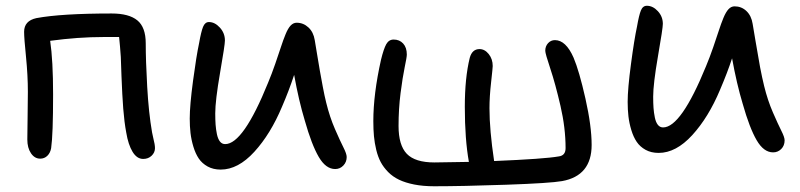

<svg xmlns="http://www.w3.org/2000/svg" viewBox="-20 -588 2788 669"><path d="M479 -34.2Q457 -34.2 441.9 -59.1Q426.8 -84 419.9 -126Q413.1 -162.1 409.4 -209.5Q405.8 -256.8 403.3 -322.5Q400.9 -388.2 400.9 -390.1Q398.4 -427.2 395 -459H339.8Q252.9 -459 154.8 -445.8Q165 -377 165 -258.8Q165 -118.7 158.2 -71.8Q155.3 -55.2 145 -45.2Q134.8 -35.2 120.1 -35.2Q100.6 -35.2 87.9 -54Q75.2 -72.8 75.2 -102.1Q75.2 -122.6 76.2 -182.1Q77.1 -241.7 77.1 -268.1Q77.1 -325.2 70.6 -390.1Q64 -455.1 64 -477.1Q64 -515.6 106.9 -524.9Q193.8 -541 369.1 -541Q429.2 -541 458.5 -517.1Q487.8 -493.2 487.8 -437Q487.8 -377 492.9 -285.9Q498 -194.8 509.8 -127Q510.7 -120.6 513.9 -107.9Q517.1 -95.2 518.6 -86.4Q520 -77.6 520 -71.8Q520 -56.6 508.3 -45.4Q496.6 -34.2 479 -34.2Z M749 2.9Q723.1 2.9 703.6 -7.8Q684.1 -18.6 672.6 -35.6Q661.1 -52.7 653.8 -76.9Q646.5 -101.1 643.8 -124.5Q641.1 -147.9 641.1 -174.8Q641.1 -220.2 652.6 -306.4Q664.1 -392.6 673.8 -438Q680.7 -477.5 687.5 -494.4Q694.3 -511.2 708 -511.2Q728.5 -511.2 746.1 -491.9Q763.7 -472.7 763.7 -446.8Q763.7 -431.6 746.8 -334.5Q730 -237.3 730 -192.9Q730 -170.4 731.2 -153.8Q732.4 -137.2 735.8 -120.6Q739.3 -104 746.3 -95Q753.4 -85.9 764.6 -85.9Q827.6 -85.9 914.1 -299.8Q926.8 -330.1 939.2 -366Q951.7 -401.9 959 -424.6Q966.3 -447.3 974.9 -468.3Q983.4 -489.3 992.7 -499Q1002 -508.8 1013.7 -508.8Q1037.1 -508.8 1054.7 -492.4Q1072.3 -476.1 1076.7 -448.2Q1078.6 -437.5 1084.5 -401.1Q1090.3 -364.7 1094.5 -341.6Q1098.6 -318.4 1104.7 -285.9Q1110.8 -253.4 1116.7 -230Q1128.9 -180.2 1147.2 -138.2Q1165.5 -96.2 1176.8 -74Q1188 -51.8 1188 -41Q1188 -23.4 1176.3 -11.2Q1164.6 1 1147.9 1Q1115.2 1 1090.6 -41.3Q1065.9 -83.5 1042 -168Q1021 -237.3 1004.9 -327.1Q986.8 -272 962.9 -216.8Q922.9 -121.1 866.2 -59.1Q809.6 2.9 749 2.9Z M1492.7 61Q1454.1 61 1423.3 54.9Q1392.6 48.8 1370.6 38.3Q1348.6 27.8 1332.5 11.5Q1316.4 -4.9 1306.6 -23.2Q1296.9 -41.5 1291 -65.7Q1285.2 -89.8 1283 -113.3Q1280.8 -136.7 1280.8 -166Q1280.8 -260.3 1307.6 -379.9Q1316.9 -418 1325.9 -434.1Q1335 -450.2 1351.6 -450.2Q1372.1 -450.2 1384.8 -436.3Q1397.5 -422.4 1397.5 -397.9Q1397.5 -388.7 1390.1 -353.8Q1382.8 -318.8 1375.7 -263.4Q1368.7 -208 1368.7 -148.9Q1368.7 -82 1397.5 -52Q1426.3 -22 1493.7 -22Q1516.1 -22 1613.8 -23.9Q1599.6 -102.5 1599.6 -215.8Q1599.6 -316.4 1616.7 -386.2Q1625 -417 1650.9 -417Q1668.9 -417 1682.9 -399.7Q1696.8 -382.3 1696.8 -357.9Q1696.8 -352.1 1691.2 -301.5Q1685.5 -251 1685.5 -210.9Q1685.5 -135.3 1701.7 -26.9Q1877.4 -34.2 1926.8 -43Q1950.7 -45.9 1950.7 -71.8Q1950.7 -142.1 1932.9 -219.2Q1915 -296.4 1897.5 -348.9Q1879.9 -401.4 1879.9 -411.1Q1879.9 -426.8 1889.6 -437.5Q1899.4 -448.2 1913.6 -448.2Q1951.7 -448.2 1978.5 -387.2Q1998 -341.3 2019.8 -244.9Q2041.5 -148.4 2041.5 -83Q2041.5 24.4 1938.5 43Q1897.5 50.3 1743.7 55.7Q1589.8 61 1492.7 61Z M2274.9 -55.2Q2249 -55.2 2229.5 -65.9Q2210 -76.7 2198.5 -93.8Q2187 -110.8 2179.7 -135Q2172.4 -159.2 2169.7 -182.6Q2167 -206.1 2167 -232.9Q2167 -278.3 2178.5 -364.5Q2189.9 -450.7 2199.7 -496.1Q2206.5 -535.2 2213.1 -551.5Q2219.7 -567.9 2233.9 -567.9Q2254.9 -567.9 2272.2 -549.1Q2289.6 -530.3 2289.6 -504.9Q2289.6 -489.7 2272.7 -392.6Q2255.9 -295.4 2255.9 -251Q2255.9 -228.5 2257.1 -211.9Q2258.3 -195.3 2261.7 -178.7Q2265.1 -162.1 2272.2 -153.1Q2279.3 -144 2290.5 -144Q2353 -144 2439.9 -356.9Q2452.6 -387.2 2465.1 -423.3Q2477.5 -459.5 2484.9 -482.2Q2492.2 -504.9 2500.7 -525.6Q2509.3 -546.4 2518.6 -556.2Q2527.8 -565.9 2539.6 -565.9Q2563.5 -565.9 2580.8 -549.6Q2598.1 -533.2 2602.5 -504.9Q2603.5 -500.5 2612.5 -445.3Q2621.6 -390.1 2628.4 -354Q2635.3 -317.9 2642.6 -288.1Q2654.8 -238.3 2673.1 -196.3Q2691.4 -154.3 2702.6 -132.1Q2713.9 -109.9 2713.9 -99.1Q2713.9 -80.6 2702.1 -68.8Q2690.4 -57.1 2673.8 -57.1Q2641.1 -57.1 2616.5 -99.4Q2591.8 -141.6 2567.9 -226.1Q2546.9 -295.9 2530.8 -384.8Q2515.1 -336.4 2488.8 -274.9Q2448.7 -179.2 2392.1 -117.2Q2335.4 -55.2 2274.9 -55.2Z"/></svg>

Font: Shantell Sans Bouncy
Style: Regular
Weight: 400
Designer: Stephen Nixon, Anya Danilova, Shantell Martin
Foundry: Arrow Type
Version: Version 1.006;[9816181b4]